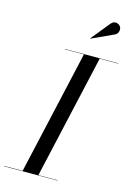

<svg xmlns="http://www.w3.org/2000/svg" viewBox="-182 -1046 770 1116"><g transform="rotate(15 202.5 -487.5)"><path d="M387 -908.5 251 -846 250 -847 344.5 -963Q360.5 -978.5 377 -974.2Q393.5 -970 400.5 -957.5Q407.5 -945 403.2 -930.2Q399 -915.5 387 -908.5ZM-40 -2H70.5L239.5 -748H125V-750H445V-748H334.5L165.5 -2H280V0H-40Z"/></g></svg>

Font: Bodoni* 96pt
Style: Italic
Weight: 400
Italic angle: -13°
Version: Version 2.3